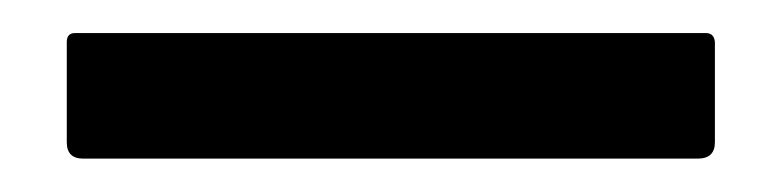

<svg xmlns="http://www.w3.org/2000/svg" viewBox="-20 -95 468 115"><path d="M24.9 -75.2H402.8Q407.7 -75.2 408.2 -69.8V-9.8Q408.2 0 397.9 0H29.8Q20 0 20 -9.8V-69.8Q20 -75.2 24.9 -75.2Z"/></svg>

Font: BrevierViennese-Regular
Style: Regular
Weight: 400
Designer: Johannes Lang & Ellmer Stefan
Foundry: Johannes Lang & Ellmer Stefan
Version: Version 1.001;PS 001.001;hotconv 1.0.70;makeotf.lib2.5.58329